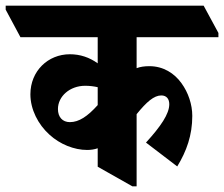

<svg xmlns="http://www.w3.org/2000/svg" viewBox="-88 -647 789 676"><path d="M219 -119C232 -119 245 -121 256 -125V-60L378 9H393V-245C428 -288 454 -311 480 -311C498 -311 508 -299 508 -280C508 -246 478 -202 426 -145L536 -61C569 -115 589 -171 589 -239C589 -279 575 -321 551 -354C526 -389 487 -414 438 -414C421 -414 406 -412 393 -407V-516H681V-531L629 -627H-68V-613L-16 -516H256V-424C227 -445 194 -456 158 -456C81 -456 19 -397 19 -315C19 -262 46 -209 86 -173C123 -139 173 -119 219 -119ZM116 -263C116 -308 158 -345 212 -345C228 -345 243 -343 256 -340V-277C220 -237 190 -217 158 -217C132 -217 116 -235 116 -263Z"/></svg>

Font: Noto Serif Devanagari ExtraCondensed Black
Style: Regular
Weight: 900
Width: 2
Designer: Universal Thirst, Indian Type Foundry and the Monotype Design Team
Foundry: Monotype Imaging Inc.
Version: Version 2.004